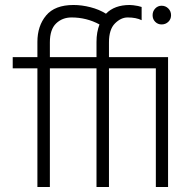

<svg xmlns="http://www.w3.org/2000/svg" viewBox="-20 -753 774 770"><path d="M654 -3H605V-479H417V-3H367V-479H180V-3H130V-479H31V-524H130V-585Q130 -649 165 -691Q200 -733 275 -733Q308 -733 343 -724Q378 -715 405 -698Q439 -733 500 -733Q505 -733 514.5 -732Q524 -731 533.5 -729Q543 -727 548 -725V-672Q526 -683 492 -683Q465 -683 441 -659Q417 -635 417 -583V-524H654ZM367 -524V-585Q367 -624 379 -655Q327 -683 267 -683Q230 -683 205 -659Q180 -635 180 -583V-524ZM628 -655Q613 -655 602.5 -665.5Q592 -676 592 -692Q592 -708 602.5 -719Q613 -730 628 -730Q644 -730 655 -719Q666 -708 666 -692Q666 -676 655 -665.5Q644 -655 628 -655Z"/></svg>

Font: LXGW 975 Gothic SC 200W
Style: Regular
Weight: 200
Version: Version 2.01;February 25, 2021